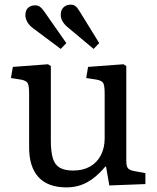

<svg xmlns="http://www.w3.org/2000/svg" viewBox="-20 -790 674 824"><path d="M265.1 14.2Q186 14.2 145.5 -29.5Q105 -73.2 105 -157.2V-386.2Q105 -422.4 98.9 -433.1Q92.8 -443.8 70.8 -448.2L26.9 -455.1L35.2 -502.9L186 -514.2L198.2 -506.8V-186Q198.2 -138.2 207 -110.1Q215.8 -82 236.8 -70.1Q257.8 -58.1 293.9 -58.1Q335.9 -58.1 366 -75Q396 -91.8 412.6 -123.3Q429.2 -154.8 429.2 -196.8V-386.2Q429.2 -421.4 423.6 -432.6Q418 -443.8 395 -448.2L350.1 -455.1L357.9 -502.9L509.8 -514.2L522 -506.8V-101.1Q522 -77.1 528.6 -68.6Q535.2 -60.1 554.2 -56.2L604 -46.9V0L449.2 5.9L435.1 -75.2H432.1Q406.2 -44.4 380.1 -24.7Q354 -4.9 326.2 4.6Q298.3 14.2 265.1 14.2ZM240.7 -580.1 123 -668Q106.9 -679.2 97.9 -694.6Q88.9 -710 88.9 -725.1Q88.9 -737.3 93.3 -746.6Q97.7 -755.9 107.7 -761.5Q117.7 -767.1 131.8 -767.1Q143.1 -767.1 151.9 -760.5Q160.6 -753.9 171.9 -737.8L264.6 -605ZM381.8 -580.1 272 -671.9Q255.9 -685.1 248.3 -698.5Q240.7 -711.9 240.7 -726.1Q240.7 -739.3 245.4 -748.5Q250 -757.8 260 -763.9Q270 -770 283.7 -770Q294.9 -770 303.5 -763.9Q312 -757.8 321.8 -741.2L405.8 -605Z"/></svg>

Font: Literata
Style: Regular
Weight: 400
Designer: Latin by Veronika Burian and Jose Scaglione. Greek by Irene Vlachou. Cyrillic by Vera Evstafieva.
Foundry: TypeTogether
Version: Version 3.002